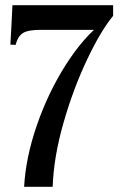

<svg xmlns="http://www.w3.org/2000/svg" viewBox="-20 -720 477 740"><path d="M376 -634 357 -605H137Q89 -605 69 -593Q49 -581 40 -547L20 -548L24 -621L28 -700H416V-659Q368 -601 315 -489Q262 -377 224.5 -246Q187 -115 183 0H73Q79 -113 122.5 -238.5Q166 -364 233.5 -470Q301 -576 376 -634Z"/></svg>

Font: RL Madena Variable
Style: Regular
Weight: 400
Designer: I Kadek Wantara Putra
Foundry: Roughlines ID
Version: Version 1.000;Glyphs 3.1.2 (3151)